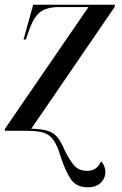

<svg xmlns="http://www.w3.org/2000/svg" viewBox="-23 -556 518 816"><path d="M349 240Q302 240 278.5 206Q255 172 235 110Q221 63 204.5 39.5Q188 16 162.5 8Q137 0 94 0H-3L-1 -10L353 -526H228Q176 -526 147.5 -504.5Q119 -483 98 -420L87 -388H77L118 -536H466L464 -526L110 -9Q154 -8 179.5 0Q205 8 221 27.5Q237 47 252 83Q272 124 292 147Q312 170 347 170Q370 170 384 159.5Q398 149 406 130Q416 139 420.5 151.5Q425 164 425 174Q425 201 405.5 220.5Q386 240 349 240Z"/></svg>

Font: Noto Serif Display SemiCondensed Medium
Style: Italic
Weight: 500
Width: 4
Italic angle: -12°
Designer: Monotype Design Team
Foundry: Monotype Imaging Inc.
Version: Version 2.009